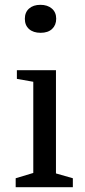

<svg xmlns="http://www.w3.org/2000/svg" viewBox="-20 -776 353 796"><path d="M50 -485H212V-57L282 -37V0H45V-37L118 -59V-437L50 -449ZM83 -698Q83 -725 100.5 -740.5Q118 -756 147.5 -756Q177 -756 195 -740.5Q213 -725 213 -698.5Q213 -672 196 -656Q179 -640 148.5 -640Q118 -640 100.5 -655.5Q83 -671 83 -698Z"/></svg>

Font: Ledger
Style: Regular
Weight: 400
Designer: Denis Masharov
Foundry: Denis Masharov
Version: 1.001